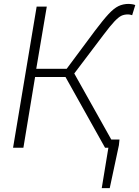

<svg xmlns="http://www.w3.org/2000/svg" viewBox="-20 -758 714 985"><path d="M536 0H519L316 -363H160L100 0H47L168 -724H220L166 -405H322L467 -600Q510 -657 537 -686Q564 -715 587.5 -726.5Q611 -738 641 -738Q647 -738 657 -736.5Q667 -735 674 -732L658 -680Q646 -684 637 -684Q617 -684 602.5 -677Q588 -670 567 -648Q546 -626 510 -578L361 -381L551 -42H593L590 -13L543 207H502Z"/></svg>

Font: Nebula Sans Light
Style: Regular
Weight: 300
Italic angle: -9°
Designer: Paul D. Hunt for Adobe (as Source Sans)
Foundry: Nebula Entertainment & Broadcasting LLC
Version: Version 1.010